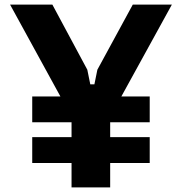

<svg xmlns="http://www.w3.org/2000/svg" viewBox="-20 -820 790 840"><path d="M121 -285V-398H635V-285ZM121 -107V-220H635V-107ZM209 -800 362 -515 375 -451H393L406 -515L561 -800H732L462 -309V0H293V-309L24 -800Z"/></svg>

Font: Martian Mono SemiExpanded SemiExpanded
Style: Bold
Weight: 700
Width: 6
Monospace: yes
Version: Version 1.000